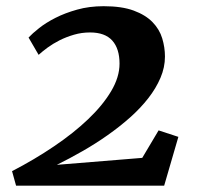

<svg xmlns="http://www.w3.org/2000/svg" viewBox="-20 -587 632 607"><path d="M18.1 -45.9Q88.9 -82.5 150.6 -124.3Q212.4 -166 258.5 -210Q304.7 -253.9 331.3 -298.6Q357.9 -343.3 357.9 -385.7Q357.9 -433.1 335 -458.7Q312 -484.4 264.6 -484.4Q238.3 -484.4 213.9 -477.3Q189.5 -470.2 168.2 -459.5Q147 -448.7 130.1 -436.3Q113.3 -423.8 102.1 -413.6L70.3 -468.3Q82 -481 103.5 -498Q125 -515.1 155.3 -530.5Q185.5 -545.9 223.9 -556.6Q262.2 -567.4 307.6 -567.4Q365.2 -567.4 402.8 -553.5Q440.4 -539.6 462.4 -516.8Q484.4 -494.1 492.9 -465.6Q501.5 -437 501.5 -408.2Q501.5 -374 487.3 -340.8Q473.1 -307.6 448.7 -276.4Q424.3 -245.1 391.4 -215.8Q358.4 -186.5 320.3 -159.7Q282.2 -132.8 241.2 -109.4Q200.2 -85.9 159.7 -65.9L429.7 -87.9L481.4 -174.8L543.9 -154.3L499 0H30.8Z"/></svg>

Font: Merriweather Bold
Style: Italic
Weight: 700
Italic angle: -7°
Designer: Eben Sorkin ( eben@eyebytes.com )
Foundry: Eben Sorkin ( eben@eyebytes.com )
Version: Version 1.5; ttfautohint (v0.97) -l 13 -r 13 -G 200 -x 24 -f